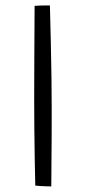

<svg xmlns="http://www.w3.org/2000/svg" viewBox="-20 -680 318 702"><path d="M167.5 1.5Q161.5 1.5 150 1.2Q138.5 1 126.8 0.2Q115 -0.5 109 -1.5Q108 -40.5 107 -97Q106 -153.5 105.5 -213.2Q105 -273 105 -320Q105 -385.5 105.5 -472Q106 -558.5 106.5 -658.5Q110 -659 116.8 -659.2Q123.5 -659.5 131.8 -659.8Q140 -660 148 -660Q156 -660 162.5 -660Q164 -594 165.8 -526Q167.5 -458 168.2 -396.8Q169 -335.5 169 -289.5Q169 -270.5 169 -238Q169 -205.5 168.8 -167.8Q168.5 -130 168.2 -94.2Q168 -58.5 167.8 -32.8Q167.5 -7 167.5 1.5Z"/></svg>

Font: Grandstander Thin ExtraLight
Style: Regular
Weight: 250
Version: Version 1.200